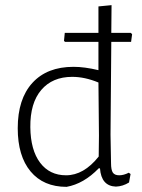

<svg xmlns="http://www.w3.org/2000/svg" viewBox="-20 -722 554 747"><path d="M489 -594 494 -589 490 -559H413L410 -198L412 -87Q412 -61 419 -50.5Q426 -40 444 -40Q461 -40 481 -50L488 -45L482 -12Q458 3 431 4Q374 2 369 -67H364Q306 -7 239 5Q149 5 99 -55Q49 -115 49 -223Q49 -337 106 -399.5Q163 -462 266 -462Q309 -462 363 -449V-559H233L229 -563L232 -594H363V-697L414 -702L413 -594ZM261 -423Q184 -423 140.5 -372Q97 -321 98 -227Q99 -138 136 -89Q173 -40 237 -40Q306 -40 364 -113L365 -194L363 -401Q310 -423 261 -423Z"/></svg>

Font: Alegreya Sans SC Light
Style: Regular
Weight: 300
Designer: Juan Pablo del Peral
Foundry: Huerta Tipografica
Version: Version 2.007